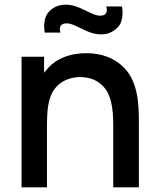

<svg xmlns="http://www.w3.org/2000/svg" viewBox="-20 -807 681 827"><path d="M240.6 -666.7C234.4 -685.4 237.5 -704.2 262.5 -706.2C286.5 -708.3 310.4 -692.7 340.6 -679.2C371.9 -663.5 405.2 -654.2 439.6 -661.5C461.5 -666.7 483.3 -681.2 496.9 -702.1C508.3 -722.9 510.4 -754.2 505.2 -779.2H437.5C443.8 -761.5 440.6 -741.7 416.7 -739.6C391.7 -737.5 367.7 -753.1 337.5 -766.7C306.2 -782.3 272.9 -791.7 238.5 -784.4C216.7 -779.2 194.8 -765.6 181.2 -743.8C169.8 -721.9 167.7 -691.7 172.9 -666.7ZM504.2 -525C453.1 -569.8 390.6 -581.2 330.2 -577.1C279.2 -574 224 -555.2 187.5 -514.6L169.8 -493.8V-562.5H72.9V0H182.3V-245.8V-246.9C182.3 -287.5 182.3 -330.2 189.6 -361.5C195.8 -395.8 211.5 -426 235.4 -444.8C258.3 -463.5 286.5 -472.9 317.7 -475C357.3 -476 391.7 -465.6 415.6 -443.8C459.4 -406.3 467.7 -340.6 467.7 -268.8V0H578.1V-272.9C579.2 -366.7 572.9 -464.6 504.2 -525Z"/></svg>

Font: Manrope Semibold
Style: Regular
Weight: 600
Width: 4
Designer: Michael Sharanda
Foundry: Michael Sharanda
Version: Version 2.000;PS 002.000;hotconv 1.0.88;makeotf.lib2.5.64775